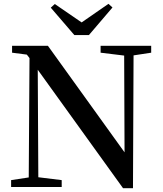

<svg xmlns="http://www.w3.org/2000/svg" viewBox="-20 -976 849 1002"><path d="M444 -793 567 -937 546 -956 406 -859 266 -955 245 -936 368 -793ZM769 -737H505V-701L628 -686L630 -181L230 -737H43V-701L120 -691L134 -673L130 -50L38 -36V0H302V-36L180 -51L177 -612L622 6H674L677 -687L769 -701Z"/></svg>

Font: Source Han Serif CN SemiBold
Style: Regular
Weight: 600
Designer: Ryoko NISHIZUKA 西塚涼子 (kana & ideographs); Frank Grießhammer (Latin, Greek & Cyrillic); Wenlong ZHANG 张文龙 (bopomofo); San
Foundry: Adobe Systems Incorporated
Version: Version 1.000;PS 1;hotconv 16.6.53;makeotf.lib2.5.65590